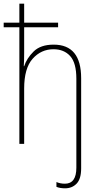

<svg xmlns="http://www.w3.org/2000/svg" viewBox="-20 -780 540 1041"><path d="M333 241Q371 241 395.5 215.5Q420 190 420 133V-356Q420 -538 271 -538Q200 -538 162.5 -501Q125 -464 111 -421H109Q110 -440 110.5 -456Q111 -472 111 -494V-632H295V-657H111V-760H85V-657H0V-632H85V0H111V-300Q111 -410 157 -461.5Q203 -513 270 -513Q327 -513 360.5 -476Q394 -439 394 -353V129Q394 216 332 216Q307 216 286 207V233Q305 241 333 241Z"/></svg>

Font: Noto Sans Mono UI Condensed Thin
Style: Regular
Weight: 250
Width: 3
Designer: Monotype Design team
Foundry: Monotype Imaging Inc.
Version: 1.000